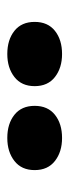

<svg xmlns="http://www.w3.org/2000/svg" viewBox="148 -1069 190 526"><g transform="rotate(-90 243.0 -806.0)"><path d="M358 -731Q320 -731 295 -750.5Q270 -770 270 -806Q270 -842 295 -861.5Q320 -881 358 -881Q397 -881 421.5 -861.5Q446 -842 446 -806Q446 -770 421.5 -750.5Q397 -731 358 -731ZM128 -731Q90 -731 65 -750.5Q40 -770 40 -806Q40 -842 65 -861.5Q90 -881 128 -881Q167 -881 191.5 -861.5Q216 -842 216 -806Q216 -770 191.5 -750.5Q167 -731 128 -731Z"/></g></svg>

Font: Mona Sans ExtraLight Black
Style: Regular
Weight: 900
Version: Version 2.000